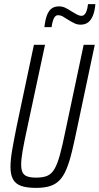

<svg xmlns="http://www.w3.org/2000/svg" viewBox="-20 -906 484 934"><path d="M156 8Q111 8 83.5 -1.5Q56 -11 43.5 -33.5Q31 -56 31 -94Q31 -129 39.5 -178Q48 -227 62 -296L145 -688H199L108 -263Q96 -207 89.5 -169Q83 -131 83 -105Q83 -81 90 -67Q97 -53 113.5 -47.5Q130 -42 156 -42Q190 -42 210.5 -51Q231 -60 245 -84Q259 -108 271 -151Q283 -194 297 -263L387 -688H441L358 -296Q343 -223 330.5 -171Q318 -119 303.5 -84Q289 -49 269.5 -29Q250 -9 222.5 -0.5Q195 8 156 8ZM196 -774Q200 -810 208.5 -832Q217 -854 231 -864.5Q245 -875 267 -875Q284 -875 299 -867.5Q314 -860 329 -850Q342 -842 354 -835.5Q366 -829 377 -829Q389 -829 397 -843.5Q405 -858 408 -886H444Q441 -852 432 -830Q423 -808 408.5 -797Q394 -786 372 -786Q356 -786 341.5 -793Q327 -800 311 -810Q299 -818 287 -825Q275 -832 262 -832Q250 -832 242.5 -817.5Q235 -803 231 -774Z"/></svg>

Font: Saira ExtraCondensed Light
Style: Italic
Weight: 300
Width: 2
Italic angle: -12°
Designer: Hector Gatti with collaboration of the Omnibus-Type team
Foundry: Omnibus-Type
Version: Version 1.101